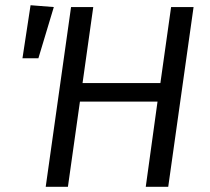

<svg xmlns="http://www.w3.org/2000/svg" viewBox="-20 -715 802 735"><path d="M155 0 252 -688H337L296 -397H594L635 -688H721L624 0H538L583 -326H286L240 0ZM186 -688 127 -492H66L97 -695Z"/></svg>

Font: FiraGO Book
Style: Italic
Weight: 350
Italic angle: -8°
Designer: bBox Type GmbH
Foundry: bBox Type GmbH
Version: Version 1.001